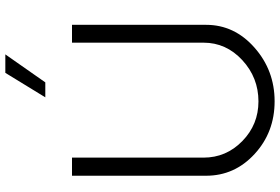

<svg xmlns="http://www.w3.org/2000/svg" viewBox="-185 -855 1050 720"><g transform="rotate(-90 340.0 -495.0)"><path d="M426.8 -1000H496.1L391.1 -850.1H335ZM41 -247.1V-750H108.9V-256.8Q108.9 -171.9 170.9 -111.3Q232.9 -50.8 319.8 -50.8Q408.7 -50.8 474.4 -111.3Q540 -171.9 540 -256.8V-750H606.9V-247.1Q606.9 -141.1 521.5 -65.7Q436 9.8 320.1 9.8Q204.1 9.8 122.6 -65.2Q41 -140.1 41 -247.1Z"/></g></svg>

Font: Oakes Grotesk
Style: Light
Weight: 300
Designer: Samuel Oakes
Foundry: Samuel Oakes
Version: Version 1.0 | wf-rip DC20170320